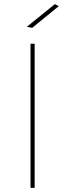

<svg xmlns="http://www.w3.org/2000/svg" viewBox="-20 -911 316 931"><path d="M148 -699V0H128V-699ZM265 -881 136 -776 110 -781 246 -891Z"/></svg>

Font: Montserrat-Arabic Thin
Style: Regular
Weight: 250
Designer: Mohamed Gaber
Foundry: Kief Type Foundry
Version: Version 5.008